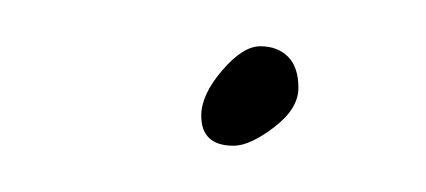

<svg xmlns="http://www.w3.org/2000/svg" viewBox="-20 -58 184 83"><path d="M81 5Q67 5 67 -8Q67 -17 76 -27.5Q85 -38 92.5 -38Q100 -38 104.5 -33.5Q109 -29 109 -20Q109 -11 98.5 -3Q88 5 81 5Z"/></svg>

Font: Miss Fajardose
Style: Regular
Weight: 400
Version: Version 1.000